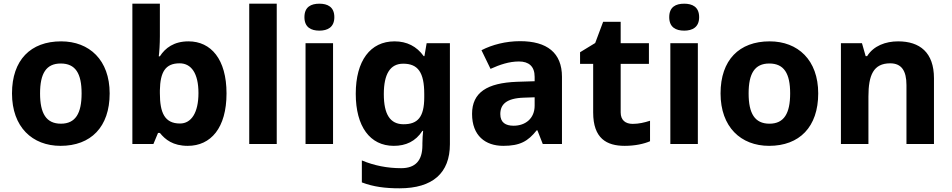

<svg xmlns="http://www.w3.org/2000/svg" viewBox="-20 -780 5154 1040"><path d="M574 -274C574 -455 464 -556 311 -556C146 -556 45 -455 45 -274C45 -92 155 10 308 10C472 10 574 -92 574 -274ZM197 -274C197 -382 230 -436 309 -436C389 -436 422 -382 422 -274C422 -166 389 -110 310 -110C230 -110 197 -166 197 -274Z M846 -583V-760H697V0H811L836 -60H846C875 -24 917 10 997 10C1122 10 1207 -87 1207 -274C1207 -459 1123 -556 1001 -556C922 -556 875 -520 846 -475H840C843 -497 846 -542 846 -583ZM953 -437C1016 -437 1055 -383 1055 -276C1055 -169 1016 -111 955 -111C872 -111 846 -169 846 -275V-291C848 -389 875 -437 953 -437Z M1479 0V-760H1330V0Z M1710 -760C1665 -760 1629 -743 1629 -687C1629 -632 1665 -614 1710 -614C1754 -614 1791 -632 1791 -687C1791 -743 1754 -760 1710 -760ZM1784 -546H1635V0H1784Z M2117 -556C1986 -556 1907 -451 1907 -272C1907 -95 1984 10 2113 10C2178 10 2231 -14 2268 -71H2272C2270 -52 2268 -26 2268 -4V7C2268 90 2230 131 2153 131C2078 131 2007 117 1940 89V208C2003 232 2067 240 2144 240C2324 240 2417 157 2417 1V-546H2291L2279 -476H2275C2237 -529 2184 -556 2117 -556ZM2164 -435C2244 -435 2278 -388 2278 -271V-253C2278 -145 2242 -107 2166 -107C2093 -107 2059 -161 2059 -270C2059 -380 2094 -435 2164 -435Z M2797 -557C2720 -557 2646 -538 2588 -508L2637 -407C2688 -430 2738 -447 2791 -447C2844 -447 2876 -421 2876 -364V-340L2781 -337C2618 -331 2537 -279 2537 -163C2537 -45 2609 10 2706 10C2797 10 2840 -15 2887 -74H2891L2920 0H3024V-364C3024 -494 2943 -557 2797 -557ZM2818 -251 2876 -253V-208C2876 -138 2826 -99 2762 -99C2719 -99 2690 -116 2690 -162C2690 -214 2722 -248 2818 -251Z M3407 -109C3368 -109 3342 -129 3342 -171V-434H3495V-546H3342V-662H3247L3204 -547L3122 -497V-434H3193V-171C3193 -30 3266 10 3364 10C3420 10 3469 -1 3501 -15V-126C3470 -116 3440 -109 3407 -109Z M3686 -760C3641 -760 3605 -743 3605 -687C3605 -632 3641 -614 3686 -614C3730 -614 3767 -632 3767 -687C3767 -743 3730 -760 3686 -760ZM3760 -546H3611V0H3760Z M4412 -274C4412 -455 4302 -556 4149 -556C3984 -556 3883 -455 3883 -274C3883 -92 3993 10 4146 10C4310 10 4412 -92 4412 -274ZM4035 -274C4035 -382 4068 -436 4147 -436C4227 -436 4260 -382 4260 -274C4260 -166 4227 -110 4148 -110C4068 -110 4035 -166 4035 -274Z M4845 -556C4777 -556 4712 -532 4677 -476H4669L4649 -546H4535V0H4684V-257C4684 -373 4711 -437 4802 -437C4863 -437 4890 -397 4890 -319V0H5039V-356C5039 -496 4962 -556 4845 -556Z"/></svg>

Font: Noto Sans Adlam
Style: Bold
Weight: 700
Designer: Mark Jamra, Neil Patel
Foundry: JamraPatel LLC
Version: Version 3.001